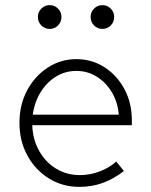

<svg xmlns="http://www.w3.org/2000/svg" viewBox="-20 -720 588 750"><path d="M290 10Q224 10 171 -23Q118 -56 87 -112.5Q56 -169 56 -240Q56 -311 86 -367Q116 -423 166.5 -456Q217 -489 278 -489Q339 -489 388 -457.5Q437 -426 466 -372Q495 -318 495 -250V-231H106Q108 -175 133 -130.5Q158 -86 199.5 -61Q241 -36 292 -36Q332 -36 370 -50.5Q408 -65 434 -89L464 -52Q424 -21 381.5 -5.5Q339 10 290 10ZM108 -272H444Q440 -321 417 -359.5Q394 -398 358 -420.5Q322 -443 278 -443Q235 -443 199 -421Q163 -399 139 -360.5Q115 -322 108 -272ZM174 -607Q155 -607 141.5 -620.5Q128 -634 128 -654Q128 -673 141.5 -686.5Q155 -700 174 -700Q193 -700 206.5 -686.5Q220 -673 220 -654Q220 -634 206.5 -620.5Q193 -607 174 -607ZM380 -607Q361 -607 347.5 -620.5Q334 -634 334 -654Q334 -673 347.5 -686.5Q361 -700 380 -700Q399 -700 412.5 -686.5Q426 -673 426 -654Q426 -634 412.5 -620.5Q399 -607 380 -607Z"/></svg>

Font: Red Hat Text Light
Style: Regular
Weight: 300
Designer: Pentagram, MCKL
Foundry: Pentagram, MCKL
Version: Version 1.023; ttfautohint (v1.8.3)